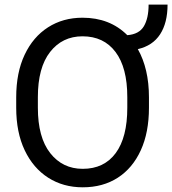

<svg xmlns="http://www.w3.org/2000/svg" viewBox="-20 -797 742 827"><path d="M621.6 -377.9V-333Q621.6 -226.6 586.4 -149.7Q551.3 -72.8 487.3 -31.5Q423.3 9.8 336.4 9.8Q252.4 9.8 187.7 -31.5Q123 -72.8 86.4 -149.7Q49.8 -226.6 49.8 -333V-377.9Q49.8 -484.4 86.2 -561.3Q122.6 -638.2 187 -679.4Q251.5 -720.7 335.4 -720.7Q453.1 -720.7 528.3 -645.5Q579.1 -649.4 599.6 -683.8Q620.1 -718.3 620.1 -777.3H701.7Q701.7 -698.7 669.7 -649.4Q637.7 -600.1 573.7 -585.4Q597.2 -543.9 609.4 -491.9Q621.6 -439.9 621.6 -377.9ZM528.3 -333V-378.9Q528.3 -505.9 477.5 -573.2Q426.8 -640.6 335.4 -640.6Q248.5 -640.6 195.8 -573.2Q143.1 -505.9 143.1 -378.9V-333Q143.1 -205.1 196.3 -137.5Q249.5 -69.8 336.4 -69.8Q428.2 -69.8 478.3 -137.5Q528.3 -205.1 528.3 -333Z"/></svg>

Font: Vazirmatn RD UI
Style: Regular
Weight: 400
Designer: Saber Rastikerdar
Foundry: Saber Rastikerdar
Version: Version 33.003